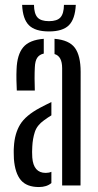

<svg xmlns="http://www.w3.org/2000/svg" viewBox="-20 -767 404 794"><path d="M49.5 -392.5Q48.5 -409.5 48 -435Q47.5 -460.5 48.5 -480Q50.5 -541 76 -571.5Q101.5 -602 161 -606.5V-545.5Q143 -541.5 134 -528.2Q125 -515 124 -487.5Q123 -470.5 123 -442Q123 -413.5 124 -392.5ZM237 0V-485Q237 -534.5 205.5 -543.5V-606.5Q266 -601.5 289.8 -569Q313.5 -536.5 313.5 -469.5L313 0ZM37.5 -110Q37 -122.5 36.8 -135.5Q36.5 -148.5 37.5 -160.5Q40.5 -214.5 63.2 -252Q86 -289.5 145 -321Q156.5 -327 168.5 -333.2Q180.5 -339.5 192.5 -345V-290Q185.5 -286 178 -280.8Q170.5 -275.5 162 -269.5Q133 -249 124 -221Q115 -193 113.5 -160.5Q112 -139.5 113.5 -115.5Q118.5 -52 169 -52Q182 -52 192.5 -56.5V-10Q173 6.5 141 6.5Q90.5 6.5 66.2 -22.2Q42 -51 37.5 -110ZM182.5 -637Q125.5 -637 99.8 -662.5Q74 -688 71.5 -747H120.5Q121 -710.5 135 -695Q149 -679.5 182.5 -679.5Q216 -679.5 230 -695Q244 -710.5 244.5 -747H293.5Q290.5 -688 264.8 -662.5Q239 -637 182.5 -637Z"/></svg>

Font: Big Shoulders Stencil Display Medium
Style: Regular
Weight: 500
Designer: Patric King
Foundry: XO Type Co
Version: Version 1.000